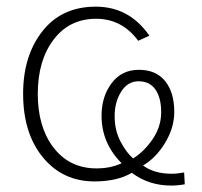

<svg xmlns="http://www.w3.org/2000/svg" viewBox="-20 -538 618 588"><path d="M50.8 -251Q50.8 -367.2 109.9 -442.4Q168.9 -517.6 273.4 -517.6Q376 -517.6 437.5 -428.7L403.3 -413.1Q353.5 -480.5 274.4 -480.5Q192.4 -480.5 144 -416.5Q95.7 -352.5 95.7 -251Q95.7 -150.4 142.1 -88.4Q188.5 -26.4 265.6 -22.5Q315.4 -20.5 352.5 -38.1Q291 -99.6 291 -183.6Q291 -242.2 321.8 -283.2Q352.5 -324.2 405.3 -324.2Q458 -324.2 485.8 -289.6Q513.7 -254.9 513.7 -195.3Q513.7 -146.5 485.4 -100.1Q457 -53.7 418 -31.2Q452.1 -5.9 505.9 -5.9Q522.5 -5.9 543.9 -9.8L545.9 26.4Q524.4 30.3 503.9 30.3Q435.5 30.3 383.8 -8.8Q338.9 17.6 269.5 17.6Q171.9 17.6 111.3 -56.2Q50.8 -129.9 50.8 -251ZM331.1 -182.6Q331.1 -138.7 349.1 -104.5Q367.2 -70.3 387.7 -52.7Q421.9 -74.2 447.8 -112.3Q473.6 -150.4 473.6 -194.3Q473.6 -238.3 456.1 -263.7Q438.5 -289.1 404.3 -289.1Q371.1 -289.1 351.1 -257.3Q331.1 -225.6 331.1 -182.6Z"/></svg>

Font: Gothic A1 ExtraLight
Style: Regular
Weight: 275
Designer: HanYang I&C Co.,Ltd.
Foundry: HanYang I&C Co.,Ltd.
Version: Version 2.50